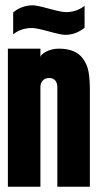

<svg xmlns="http://www.w3.org/2000/svg" viewBox="-20 -706 370 726"><path d="M9.8 0V-522H132.8V-488.8Q132.8 -499.5 154.5 -510.7Q176.3 -522 203.1 -522Q266.6 -522 293.9 -483.9Q309.6 -462.4 314.7 -435.1Q319.8 -407.7 319.8 -365.2V0H196.8V-376Q196.8 -392.6 188.7 -401.9Q180.7 -411.1 166 -411.1Q150.9 -411.1 141.8 -401.6Q132.8 -392.1 132.8 -376V0ZM29.8 -576.2V-659.2Q63 -686 104 -686Q118.7 -686 165.5 -673.1Q212.4 -660.2 229 -660.2Q270 -660.2 299.8 -684.1V-601.1Q266.6 -574.2 226.1 -574.2Q211.4 -574.2 164.6 -587.2Q117.7 -600.1 101.1 -600.1Q59.6 -600.1 29.8 -576.2Z"/></svg>

Font: Quaderni
Style: Regular
Weight: 400
Designer: Romain Laurent, Daphné Lejeune, Alexandre D’Hubert
Foundry: ESAD Valence
Version: Version 1.000;FEAKit 1.0